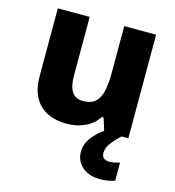

<svg xmlns="http://www.w3.org/2000/svg" viewBox="-115 -646 894 983"><g transform="rotate(15 331.5 -154.5)"><path d="M591 -549V0H463L441 -70H431Q414 -42 387.5 -24.5Q361 -7 329.5 1.5Q298 10 264 10Q208 10 164 -11Q120 -32 95 -76.5Q70 -121 70 -191V-549H239V-238Q239 -182 257.5 -153Q276 -124 317 -124Q358 -124 381 -144Q404 -164 413 -203.5Q422 -243 422 -299V-549ZM487 105Q487 124 497.5 132.5Q508 141 525 141Q540 141 556 138Q572 135 582 131V228Q566 233 546.5 236.5Q527 240 502 240Q446 240 410 209Q374 178 374 128Q374 101 386.5 76Q399 51 424 26.5Q449 2 486 -21L555 0Q521 32 504 56Q487 80 487 105Z"/></g></svg>

Font: Noto Sans Devanagari ExtraBold
Style: Regular
Weight: 800
Version: Version 2.003